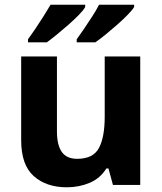

<svg xmlns="http://www.w3.org/2000/svg" viewBox="-20 -786 690 816"><path d="M576 -546V0H460L441 -70H432Q406 -28 361 -9Q316 10 264 10Q177 10 123.5 -37.5Q70 -85 70 -190V-546H222V-228Q222 -170 242.5 -140.5Q263 -111 308 -111Q376 -111 400.5 -157Q425 -203 425 -290V-546ZM550 -756Q542 -743 522.5 -723Q503 -703 478 -681Q453 -659 428.5 -639Q404 -619 385 -606H306V-619Q320 -638 337.5 -664Q355 -690 372.5 -717Q390 -744 401 -766H550ZM342 -756Q335 -743 315.5 -723Q296 -703 271 -681Q246 -659 221.5 -639Q197 -619 179 -606H99V-619Q113 -638 130.5 -664Q148 -690 165 -717Q182 -744 195 -766H342Z"/></svg>

Font: Noto Sans Thai Looped
Style: Bold
Weight: 700
Designer: Sasikarn Vongin, Ben Mitchell
Foundry: The Fontpad Ltd
Version: Version 1.001; ttfautohint (v1.8.4.7-5d5b)